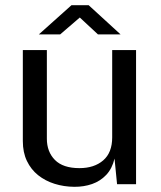

<svg xmlns="http://www.w3.org/2000/svg" viewBox="-20 -710 621 740"><path d="M266.4 10Q226.1 9.7 190.3 -1.6Q154.5 -12.8 126.9 -34.8Q99.4 -56.8 83.7 -89.7Q68 -122.5 68 -166.1V-517H160.6V-175.4Q160.6 -125 191.7 -93.5Q222.8 -62 286.1 -62Q343.2 -62 377.8 -91.9Q412.4 -121.7 412.4 -180.7V-517H504.4V0H431.2L421.4 -98.8Q412.2 -60.1 389.5 -36Q366.7 -11.9 335 -0.8Q303.2 10.3 266.4 10ZM357.4 -577.5 287.6 -642.5 212 -577.5H129.8L255.4 -689.9H321.8L444.6 -577.5Z"/></svg>

Font: Public Sans Thin
Style: Regular
Weight: 100
Designer: The Public Sans project authors (U.S. Web Design System). Libre Franklin designed by Pablo Impallari and Rodrigo Fuenzal
Version: Version 1.008